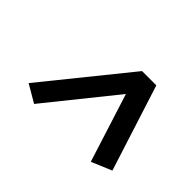

<svg xmlns="http://www.w3.org/2000/svg" viewBox="-79 -866 723 723"><g transform="rotate(45 282.0 -505.0)"><path d="M139 -319 69 -360 339 -694H415L525 -350L444 -316L357 -590Z"/></g></svg>

Font: Ubuntu Sans Medium
Style: Italic
Weight: 500
Italic angle: -13.5°
Designer: Dalton Maag Ltd
Foundry: Dalton Maag Ltd
Version: Version 1.006